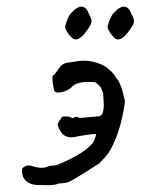

<svg xmlns="http://www.w3.org/2000/svg" viewBox="-20 -559 424 579"><path d="M47 -51Q56 -60 66 -60Q72 -60 81 -57Q92 -53 104 -53Q116 -53 125 -57Q129 -59 137.5 -59.5Q146 -60 150 -61Q177 -71 209.5 -89Q242 -107 260 -128Q262 -130 266 -140.5Q270 -151 269 -155Q260 -155 239.5 -152Q219 -149 206 -146Q202 -145 195 -145Q180 -145 171 -153Q162 -161 155 -178Q154 -180 154 -183Q154 -188 159 -194.5Q164 -201 167 -207Q172 -208 180 -208Q189 -208 193 -205Q197 -203 198 -203Q201 -203 205.5 -205.5Q210 -208 214 -206Q218 -204 221 -203.5Q224 -203 235.5 -204.5Q247 -206 273 -208Q286 -208 289 -217Q293 -228 293 -244Q293 -250 291 -278Q286 -293 281.5 -298.5Q277 -304 267 -311Q260 -312 248 -312Q207 -312 194 -294Q175 -280 156 -280Q144 -280 143 -287Q143 -289 140.5 -301Q138 -313 138 -322Q138 -333 143 -333Q150 -341 156.5 -351Q163 -361 170.5 -365.5Q178 -370 192 -371Q217 -376 233 -376Q257 -376 282 -366Q293 -363 309 -349.5Q325 -336 329 -325Q345 -312 357 -253Q346 -177 325 -132Q314 -107 305 -95Q296 -83 279 -66L230 -35Q200 -16 189 -11Q178 -6 158 -6Q144 0 126 -0.5Q108 -1 102 -1Q73 0 58.5 -13.5Q44 -27 47 -51ZM177 -482Q186 -513 197 -522Q199 -524 203.5 -528.5Q208 -533 211 -534Q219 -539 225 -539Q241 -539 249 -515Q256 -503 256 -496Q256 -489 252 -482Q248 -475 239 -463Q222 -440 208 -440Q200 -440 192 -450Q185 -457 180 -467Q175 -477 177 -482ZM305 -482Q314 -513 325 -522Q327 -524 331.5 -528.5Q336 -533 339 -534Q347 -539 353 -539Q369 -539 377 -515Q384 -503 384 -496Q384 -489 380 -482Q376 -475 367 -463Q350 -440 336 -440Q328 -440 320 -450Q313 -457 308 -467Q303 -477 305 -482Z"/></svg>

Font: Caveat
Style: Regular
Weight: 400
Designer: Pablo Impallari
Foundry: Pablo Impallari
Version: Version 1.500; ttfautohint (v1.6)